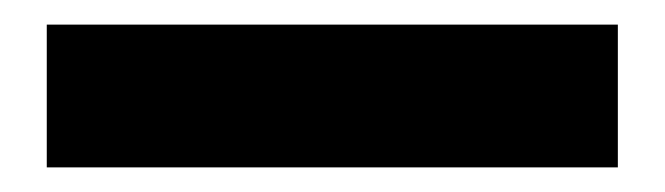

<svg xmlns="http://www.w3.org/2000/svg" viewBox="-20 -20 540 156"><path d="M18 116V0H482V116Z"/></svg>

Font: Nunito Sans 7pt Black
Style: Regular
Weight: 900
Designer: Vernon Adams
Foundry: Vernon Adams
Version: Version 3.101;gftools[0.9.27]